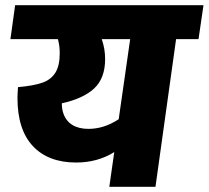

<svg xmlns="http://www.w3.org/2000/svg" viewBox="-20 -716 800 736"><path d="M741 -566H655L576 0H399L418 -133Q354 -93 272 -93Q165 -93 106 -156Q47 -219 47 -340Q47 -354 49 -382Q107 -387 141 -398.5Q175 -410 192 -437Q209 -464 209 -512Q209 -541 202 -566H20L38 -696H760ZM479 -566H370Q383 -529 383 -490Q383 -416 341 -377Q299 -338 217 -320Q217 -298 223 -281Q233 -252 257.5 -237Q282 -222 319 -222Q379 -222 435 -259Z"/></svg>

Font: FiraGO Heavy
Style: Italic
Weight: 900
Italic angle: -8°
Designer: bBox Type GmbH
Foundry: bBox Type GmbH
Version: Version 1.001